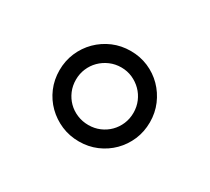

<svg xmlns="http://www.w3.org/2000/svg" viewBox="-61 -813 442 405"><g transform="rotate(30 160.0 -610.0)"><path d="M230 -609.9Q230 -624.5 224.6 -637.2Q219.2 -649.9 209.7 -659.4Q200.2 -668.9 187.5 -674.6Q174.8 -680.2 160.2 -680.2Q145.5 -680.2 132.6 -674.6Q119.6 -668.9 110.1 -659.4Q100.6 -649.9 95.2 -637.2Q89.8 -624.5 89.8 -609.9Q89.8 -595.2 95.2 -582.5Q100.6 -569.8 110.1 -560.3Q119.6 -550.8 132.6 -545.4Q145.5 -540 160.2 -540Q174.8 -540 187.5 -545.4Q200.2 -550.8 209.7 -560.3Q219.2 -569.8 224.6 -582.5Q230 -595.2 230 -609.9ZM270 -609.9Q270 -586.9 261.5 -566.9Q252.9 -546.9 238 -532Q223.1 -517.1 203.1 -508.5Q183.1 -500 160.2 -500Q137.2 -500 117.2 -508.5Q97.2 -517.1 82 -532Q66.9 -546.9 58.3 -566.9Q49.8 -586.9 49.8 -609.9Q49.8 -632.8 58.3 -652.8Q66.9 -672.9 82 -688Q97.2 -703.1 117.2 -711.7Q137.2 -720.2 160.2 -720.2Q183.1 -720.2 203.1 -711.7Q223.1 -703.1 238 -688Q252.9 -672.9 261.5 -652.8Q270 -632.8 270 -609.9Z"/></g></svg>

Font: Charis SIL Cyr
Style: Bold Italic
Weight: 700
Italic angle: -11°
Foundry: SIL International
Version: Version 5.000